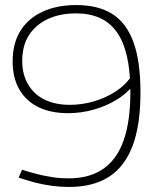

<svg xmlns="http://www.w3.org/2000/svg" viewBox="-20 -730 614 760"><path d="M254 10Q219 10 185 5.5Q151 1 118.5 -7.5Q86 -16 54 -27L67 -58Q99 -48 128.5 -40.5Q158 -33 188.5 -28.5Q219 -24 252 -24Q334 -24 388.5 -61.5Q443 -99 469.5 -174.5Q496 -250 496 -365Q496 -448 482.5 -507Q469 -566 442 -603.5Q415 -641 375 -659Q335 -677 281 -677Q217 -677 169 -654.5Q121 -632 94.5 -590.5Q68 -549 68 -489Q68 -434 92 -394.5Q116 -355 158 -335Q200 -315 256 -315Q305 -315 352.5 -329Q400 -343 439.5 -369Q479 -395 503 -433L504 -389Q480 -358 439 -333.5Q398 -309 349 -295.5Q300 -282 249 -282Q181 -282 132 -306Q83 -330 56.5 -376Q30 -422 30 -487Q30 -558 60.5 -607.5Q91 -657 148 -683.5Q205 -710 282 -710Q368 -710 424 -675Q480 -640 508 -564Q536 -488 536 -364Q536 -233 504 -150.5Q472 -68 409.5 -29Q347 10 254 10Z"/></svg>

Font: Georama ExtraLight
Style: Regular
Weight: 250
Version: Version 1.001